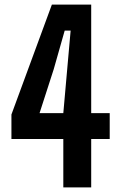

<svg xmlns="http://www.w3.org/2000/svg" viewBox="-20 -820 543 840"><path d="M257 0V-212H30V-319L207 -800H379V-325H460V-212H379V0ZM153 -325H257L274 -517L289 -686H263L215 -517Z"/></svg>

Font: Big Shoulders Display ExtraBold
Style: Regular
Weight: 800
Designer: Patric King
Foundry: XO Type Co
Version: Version 1.000; ttfautohint (v1.8.2)